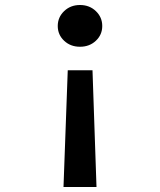

<svg xmlns="http://www.w3.org/2000/svg" viewBox="-20 -528 640 768"><path d="M300 -341Q262 -341 236.5 -365Q211 -389 211 -424Q211 -459 236.5 -483.5Q262 -508 300 -508Q338 -508 363.5 -483.5Q389 -459 389 -424Q389 -389 363.5 -365Q338 -341 300 -341ZM234 220 251 -247H350L366 220Z"/></svg>

Font: DM Mono Medium
Style: Regular
Weight: 500
Designer: Colophon Foundry
Foundry: Colophon Foundry
Version: Version 1.000; ttfautohint (v1.8.2.53-6de2)